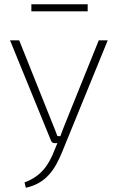

<svg xmlns="http://www.w3.org/2000/svg" viewBox="-20 -671 552 900"><path d="M391 -651H127V-618H391ZM443 -482 284 -88C277 -71 270 -51 263 -33H249C243 -51 235 -69 228 -87L70 -482H27L219 -12C222 -4 228 0 236 0H249L235 34C209 101 174 155 95 184L101 209C196 189 238 123 271 42L485 -482Z"/></svg>

Font: Exo 2 Extra Light
Style: Regular
Weight: 250
Designer: Natanael Gama
Version: Version 1.001;PS 001.001;hotconv 1.0.88;makeotf.lib2.5.64775